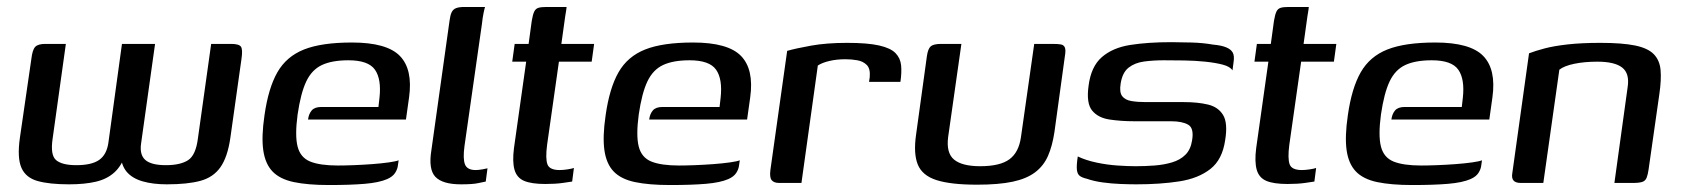

<svg xmlns="http://www.w3.org/2000/svg" viewBox="-20 -525 4823 551"><path d="M178 4Q122 4 88 -5.5Q54 -15 41.5 -43.5Q29 -72 37 -129L70 -356Q73 -382 81 -390.5Q89 -399 110 -399H169L131 -127Q124 -80 141 -65.5Q158 -51 199 -51Q243 -51 264.5 -66Q286 -81 291 -115L330 -399H425L385 -114Q380 -81 397 -66Q414 -51 456 -51Q498 -51 520 -65.5Q542 -80 548 -128L586 -399H643Q666 -399 671.5 -391Q677 -383 673 -356L641 -129Q633 -74 612.5 -45Q592 -16 555 -6Q518 4 459 4Q419 4 389.5 -4.5Q360 -13 344 -31.5Q328 -50 326 -82H340Q329 -49 308 -30Q287 -11 255 -3.5Q223 4 178 4Z M924 6Q863 6 823 -2.5Q783 -11 762 -33Q741 -55 735.5 -94Q730 -133 739 -194Q750 -272 776 -317.5Q802 -363 852.5 -383Q903 -403 990 -403Q1090 -403 1127.5 -364.5Q1165 -326 1154 -246L1145 -182H864Q866 -198 874.5 -208Q883 -218 902 -218H1066L1069 -244Q1075 -298 1056 -325Q1037 -352 980 -352Q933 -352 904 -338.5Q875 -325 859 -291.5Q843 -258 834 -196Q826 -136 834 -104.5Q842 -73 870 -61.5Q898 -50 950 -50Q969 -50 995 -51Q1021 -52 1048 -54Q1075 -56 1096 -59Q1117 -62 1124 -65L1122 -51Q1121 -40 1114 -29Q1107 -18 1091 -11Q1068 -1 1027 2.5Q986 6 924 6Z M1303 4Q1250 4 1229.5 -17.5Q1209 -39 1218 -94L1270 -465Q1272 -481 1276 -489.5Q1280 -498 1288.5 -501.5Q1297 -505 1313 -505H1372Q1371 -503 1368 -489Q1365 -475 1363 -456L1313 -106Q1308 -69 1314.5 -53Q1321 -37 1345 -37Q1353 -37 1364.5 -39Q1376 -41 1379 -42L1374 -4Q1368 -3 1352.5 0.5Q1337 4 1303 4Z M1545 3Q1505 3 1484 -6Q1463 -15 1456.5 -38Q1450 -61 1455 -100L1490 -348H1450L1457 -399H1497L1506 -465Q1509 -483 1513 -491.5Q1517 -500 1525 -502.5Q1533 -505 1548 -505H1606Q1606 -503 1605 -496.5Q1604 -490 1602 -478L1591 -399H1685L1678 -348H1584L1550 -109Q1545 -70 1551 -53.5Q1557 -37 1586 -37Q1596 -37 1609 -39Q1622 -41 1627 -43L1622 -4Q1616 -3 1595 0Q1574 3 1545 3Z M1903 6Q1842 6 1802 -2.5Q1762 -11 1741 -33Q1720 -55 1714.5 -94Q1709 -133 1718 -194Q1729 -272 1755 -317.5Q1781 -363 1831.5 -383Q1882 -403 1969 -403Q2069 -403 2106.5 -364.5Q2144 -326 2133 -246L2124 -182H1843Q1845 -198 1853.5 -208Q1862 -218 1881 -218H2045L2048 -244Q2054 -298 2035 -325Q2016 -352 1959 -352Q1912 -352 1883 -338.5Q1854 -325 1838 -291.5Q1822 -258 1813 -196Q1805 -136 1813 -104.5Q1821 -73 1849 -61.5Q1877 -50 1929 -50Q1948 -50 1974 -51Q2000 -52 2027 -54Q2054 -56 2075 -59Q2096 -62 2103 -65L2101 -51Q2100 -40 2093 -29Q2086 -18 2070 -11Q2047 -1 2006 2.5Q1965 6 1903 6Z M2280 0H2216Q2201 0 2194.5 -8Q2188 -16 2191 -38L2239 -379Q2263 -386 2307.5 -394Q2352 -402 2411 -402Q2470 -402 2503 -394.5Q2536 -387 2550 -372.5Q2564 -358 2566 -337.5Q2568 -317 2564 -290H2474L2476 -304Q2478 -328 2467.5 -338.5Q2457 -349 2440.5 -352Q2424 -355 2406 -355Q2381 -355 2360 -350Q2339 -345 2327 -337Z M2739 -399 2701 -132Q2695 -86 2718 -67Q2741 -48 2793 -48Q2850 -48 2877 -68Q2904 -88 2910 -132L2948 -399Q2949 -399 2956.5 -399Q2964 -399 2973 -399Q2982 -399 2990 -399Q2998 -399 3001 -399Q3016 -399 3024.5 -397.5Q3033 -396 3036 -388.5Q3039 -381 3036 -364L3006 -146Q3000 -106 2987.5 -77.5Q2975 -49 2950.5 -30.5Q2926 -12 2886 -3.5Q2846 5 2784 5Q2709 5 2668 -8Q2627 -21 2614 -52.5Q2601 -84 2609 -139L2640 -364Q2643 -385 2651 -392Q2659 -399 2681 -399Q2696 -399 2710 -399Q2724 -399 2739 -399Z M3241 4Q3222 4 3196 3Q3170 2 3144.5 -1.5Q3119 -5 3099 -12Q3086 -15 3079 -20Q3072 -25 3070.5 -37.5Q3069 -50 3073 -76Q3096 -65 3126.5 -58.5Q3157 -52 3187 -50Q3217 -48 3239 -48Q3266 -48 3293 -50Q3320 -52 3343.5 -59Q3367 -66 3382 -81Q3397 -96 3401 -122Q3407 -157 3390 -167Q3373 -177 3341 -177H3236Q3197 -177 3164 -182Q3131 -187 3114 -208Q3097 -229 3104 -279Q3111 -334 3142 -361Q3173 -388 3223.5 -396Q3274 -404 3342 -404Q3366 -404 3399.5 -403Q3433 -402 3461 -397Q3484 -395 3498 -389.5Q3512 -384 3517.5 -374.5Q3523 -365 3520 -346L3517 -323Q3510 -334 3489 -339.5Q3468 -345 3439 -348Q3410 -351 3378.5 -351.5Q3347 -352 3320 -352Q3290 -352 3263.5 -348.5Q3237 -345 3219 -331Q3201 -317 3196 -285Q3192 -260 3200.5 -249Q3209 -238 3227 -235Q3245 -232 3268 -232H3378Q3417 -232 3446.5 -225Q3476 -218 3490 -195Q3504 -172 3496 -123Q3488 -67 3453.5 -40Q3419 -13 3364.5 -4.5Q3310 4 3241 4Z M3675 3Q3635 3 3614 -6Q3593 -15 3586.5 -38Q3580 -61 3585 -100L3620 -348H3580L3587 -399H3627L3636 -465Q3639 -483 3643 -491.5Q3647 -500 3655 -502.5Q3663 -505 3678 -505H3736Q3736 -503 3735 -496.5Q3734 -490 3732 -478L3721 -399H3815L3808 -348H3714L3680 -109Q3675 -70 3681 -53.5Q3687 -37 3716 -37Q3726 -37 3739 -39Q3752 -41 3757 -43L3752 -4Q3746 -3 3725 0Q3704 3 3675 3Z M4033 6Q3972 6 3932 -2.5Q3892 -11 3871 -33Q3850 -55 3844.5 -94Q3839 -133 3848 -194Q3859 -272 3885 -317.5Q3911 -363 3961.5 -383Q4012 -403 4099 -403Q4199 -403 4236.5 -364.5Q4274 -326 4263 -246L4254 -182H3973Q3975 -198 3983.5 -208Q3992 -218 4011 -218H4175L4178 -244Q4184 -298 4165 -325Q4146 -352 4089 -352Q4042 -352 4013 -338.5Q3984 -325 3968 -291.5Q3952 -258 3943 -196Q3935 -136 3943 -104.5Q3951 -73 3979 -61.5Q4007 -50 4059 -50Q4078 -50 4104 -51Q4130 -52 4157 -54Q4184 -56 4205 -59Q4226 -62 4233 -65L4231 -51Q4230 -40 4223 -29Q4216 -18 4200 -11Q4177 -1 4136 2.5Q4095 6 4033 6Z M4344 0Q4315 0 4320 -28L4368 -372Q4386 -379 4412.5 -386Q4439 -393 4478.5 -397.5Q4518 -402 4573 -402Q4635 -402 4672 -394.5Q4709 -387 4726 -369.5Q4743 -352 4745.5 -324Q4748 -296 4742 -255L4711 -38Q4709 -24 4705.5 -15Q4702 -6 4693 -3Q4684 0 4667 0H4613L4651 -275Q4657 -314 4635.5 -331Q4614 -348 4564 -348Q4527 -348 4498 -342Q4469 -336 4455 -325L4409 0Z"/></svg>

Font: Genos Thin Medium
Style: Italic
Weight: 500
Italic angle: -8°
Version: Version 1.010